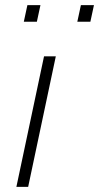

<svg xmlns="http://www.w3.org/2000/svg" viewBox="-20 -730 387 750"><path d="M44 0 152 -510H198L90 0ZM282 -645 296 -710H347L333 -645ZM73 -645 87 -710H138L124 -645Z"/></svg>

Font: Saira ExtraLight
Style: Italic
Weight: 200
Italic angle: -12°
Designer: Hector Gatti with collaboration of the Omnibus-Type team
Foundry: Omnibus-Type
Version: Version 1.100; ttfautohint (v1.8.3)